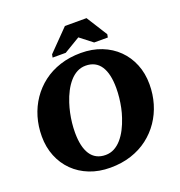

<svg xmlns="http://www.w3.org/2000/svg" viewBox="-159 -1044 1115 1188"><g transform="rotate(-20 398.5 -450.0)"><path d="M366 10Q291.6 10 230.3 -14.1Q169 -38.2 124.8 -81.8Q80.6 -125.4 56.3 -185.5Q32 -245.6 32 -316.6Q32 -383 49.8 -443.2Q67.6 -503.4 102 -553.9Q136.4 -604.4 185.3 -641.7Q234.2 -679 297.2 -699.5Q360.2 -720 434.8 -720Q509.2 -720 570.5 -695.9Q631.8 -671.8 676 -628.2Q720.2 -584.6 744.5 -524.8Q768.8 -465 768.8 -393.4Q768.8 -327 751 -266.8Q733.2 -206.6 698.8 -156.1Q664.4 -105.6 615.5 -68.3Q566.6 -31 503.9 -10.5Q441.2 10 366 10ZM435.8 -636Q405 -636 378.8 -622.2Q352.6 -608.4 330.9 -583.5Q309.2 -558.6 292.3 -526.2Q275.4 -493.8 263.2 -456Q253.6 -426.8 246.9 -395.4Q240.2 -364 236.7 -331.9Q233.2 -299.8 233.2 -268.6Q233.2 -221.8 241.3 -185.8Q249.4 -149.8 265.8 -124.7Q282.2 -99.6 307.2 -86.8Q332.2 -74 365 -74Q395.8 -74 422 -87.8Q448.2 -101.6 469.9 -126.5Q491.6 -151.4 508.5 -184.1Q525.4 -216.8 537.6 -254Q547.8 -283.6 554.2 -314.8Q560.6 -346 564.1 -378.1Q567.6 -410.2 567.6 -441.4Q567.6 -488.2 559.5 -524.2Q551.4 -560.2 535 -585.3Q518.6 -610.4 493.6 -623.2Q468.6 -636 435.8 -636ZM542.4 -910.4H400.2L265.6 -772.8L261.8 -752.6H348.2L504 -845.8H415.4L535.4 -752.6H625.4L629.2 -772.8Z"/></g></svg>

Font: Roboto Serif 20pt
Style: Italic
Weight: 400
Italic angle: -10°
Designer: Greg Gazdowicz
Foundry: Commercial Type
Version: Version 1.008